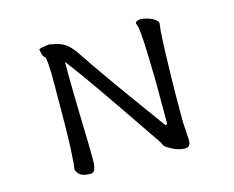

<svg xmlns="http://www.w3.org/2000/svg" viewBox="-98 -801 1196 982"><g transform="rotate(-15 500.0 -310.0)"><path d="M206.5 -491.2V-439.5Q206.5 -208 201.7 -106.4Q199.7 -65.9 196.8 -32.2L192.9 -2.4Q199.2 16.1 212.4 26.4Q229.5 39.6 266.6 39.6Q279.8 39.6 286.6 30.3Q291 23.9 294.2 11.5Q297.4 -1 297.4 -21.5Q297.4 -97.7 293.9 -205.1Q290.5 -312.5 288.6 -451.2V-547.4Q359.4 -454.1 442.9 -333L520.5 -219.7Q649.9 -30.3 650.4 -29.8Q657.2 -20.5 659.2 -13.7Q661.6 -3.4 676.8 7.3Q687.5 14.2 711.4 26.4Q737.3 38.1 763.7 39.6Q765.6 39.6 767.6 39.6Q781.2 39.6 788.6 32.7Q797.4 23.4 797.4 2Q797.4 -1.5 796.4 -13.2Q795.4 -24.9 794.9 -36.6Q791.5 -87.9 791.5 -110.4Q791.5 -249.5 793.5 -334.7Q795.4 -419.9 796.9 -462.9Q799.8 -543 802.2 -570.3L806.2 -605.5Q807.1 -608.4 807.1 -612.3Q807.1 -620.1 798.3 -628.9Q785.2 -641.6 758.8 -650.4Q741.7 -655.8 722.2 -658.7Q692.9 -656.7 689.9 -644.5Q692.4 -637.7 693.8 -633.3Q696.3 -627.4 697.8 -619.6Q706.1 -572.8 709.5 -408.2L711.4 -321.3V-112.3Q711.4 -111.8 711.9 -110.4Q711.4 -106.4 709.5 -104.5Q707.5 -102.1 704.6 -102.1Q701.7 -102.1 700.7 -103Q699.7 -104 698.7 -105Q697.8 -106 681.4 -128.9Q665 -151.9 634.3 -193.8Q603.5 -235.8 564.5 -290Q525.4 -344.2 487.3 -397.9Q411.1 -505.9 364.3 -576.2Q335 -618.7 303.7 -634.8Q288.6 -642.6 271.2 -646.7Q253.9 -650.9 232.4 -654.8Q189.9 -648.9 183.1 -646Q179.2 -644.5 178.2 -643.6Q179.2 -634.3 182.6 -619.1Q185.5 -606.4 198.2 -594.2L200.2 -592.3Q202.6 -575.2 203.6 -560.8Q204.6 -546.4 205.6 -529.5Q206.5 -512.7 206.5 -491.2Z"/></g></svg>

Font: Bakudai
Style: ExtraLight
Weight: 200
Version: Version 1.48